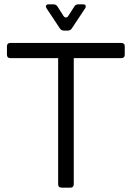

<svg xmlns="http://www.w3.org/2000/svg" viewBox="-20 -865 608 885"><path d="M275 -724Q262 -724 256 -734L195 -826Q190 -834 192.5 -839.5Q195 -845 205 -845H226Q239 -845 245 -835L273 -791Q278 -784 284.5 -784.5Q291 -785 295 -792L322 -834Q328 -845 341 -845H362Q372 -845 374.5 -839.5Q377 -834 372 -826L311 -734Q305 -724 292 -724ZM264 0Q248 0 248 -16V-597H28Q12 -597 12 -613V-651Q12 -667 28 -667H539Q555 -667 555 -651V-613Q555 -597 539 -597H320V-16Q320 0 304 0Z"/></svg>

Font: Pitagon Sans
Style: Regular
Weight: 400
Designer: Travis Tran
Foundry: Pitagon
Version: Version 1.001; ttfautohint (v1.8.4.7-5d5b);gftools[0.9.26]